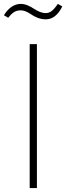

<svg xmlns="http://www.w3.org/2000/svg" viewBox="-23 -963 339 983"><path d="M211 -864C243 -864 272 -882 296 -930L273 -943C249 -908 233 -896 211 -896C190 -896 172 -905 151 -918C130 -932 107 -943 83 -943C49 -943 19 -921 -3 -885L19 -872C41 -900 58 -910 83 -910C99 -910 114 -904 134 -891C154 -877 181 -864 211 -864ZM166 -737H129V0H166Z"/></svg>

Font: Glow Sans SC Normal ExtraLight
Style: Regular
Weight: 200
Designer: Ryoko NISHIZUKA (kana, bopomofo & ideographs); Paul D. Hunt (Latin, Greek & Cyrillic); Sandoll Communications, Soo-young
Version: Version 0.93